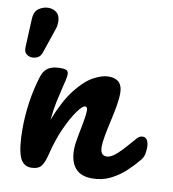

<svg xmlns="http://www.w3.org/2000/svg" viewBox="-83 -799 790 876"><g transform="rotate(10 312.0 -361.0)"><path d="M37 -491Q22 -491 10 -500.5Q-2 -510 -1 -532L5 -664Q7 -700 28 -713.5Q49 -727 71 -727Q94 -727 110 -713.5Q126 -700 126 -671Q126 -653 121 -639L82 -524Q76 -505 63.5 -498Q51 -491 37 -491ZM119 5Q80 5 65 -36.5Q50 -78 50 -163Q50 -223 59 -286Q68 -349 87 -410Q96 -439 116 -452.5Q136 -466 174 -466Q194 -466 202 -461Q210 -456 210 -442Q210 -435 205.5 -414Q201 -393 195 -370Q189 -346 181.5 -311.5Q174 -277 169 -226Q205 -318 246 -370.5Q287 -423 326.5 -444.5Q366 -466 396 -466Q461 -466 461 -401Q461 -375 455 -340Q449 -305 440.5 -268Q432 -231 426 -198.5Q420 -166 420 -145Q420 -105 449 -105Q471 -105 499.5 -132Q528 -159 570 -209Q578 -218 584.5 -220.5Q591 -223 597 -223Q611 -223 618 -210.5Q625 -198 625 -178Q625 -164 622 -147.5Q619 -131 606 -116Q584 -89 554 -61Q524 -33 486 -14Q448 5 401 5Q349 5 323.5 -25Q298 -55 298 -110Q298 -135 305 -170.5Q312 -206 318.5 -241Q325 -276 325 -297Q325 -313 314 -313Q302 -313 278.5 -280.5Q255 -248 230.5 -194Q206 -140 190 -75Q179 -28 164.5 -11.5Q150 5 119 5Z"/></g></svg>

Font: Pacifico
Style: Regular
Weight: 400
Designer: Vernon Adams
Foundry: Vernon Adams
Version: Version 3.010; ttfautohint (v1.8.4.7-5d5b)